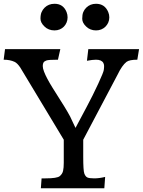

<svg xmlns="http://www.w3.org/2000/svg" viewBox="-47 -1011 767 1031"><path d="M517.6 -61 513.2 0H172.4L176.3 -53.2H197.3Q259.8 -53.2 273.9 -65.2Q288.1 -77.1 291.7 -93.5Q295.4 -109.9 295.4 -136.7V-260.7L61.5 -648.9Q45.9 -671.9 31.7 -678.7Q6.8 -690.4 -27.3 -690.4L-20 -747.1H276.9L264.2 -690.4Q213.9 -690.4 202.4 -686.3Q190.9 -682.1 186.8 -675.5Q182.6 -668.9 182.6 -656.5Q182.6 -644 189.5 -626.2Q196.3 -608.4 207.8 -586.9Q219.2 -565.4 234.4 -541L298.8 -438.5Q315.4 -411.6 329.6 -385.3L358.4 -324.2Q432.6 -462.4 450.2 -498.5L480.5 -561.5Q508.3 -621.6 510.3 -635Q512.2 -648.4 512 -657.2Q511.7 -666 507.8 -673.3Q498 -690.4 468.8 -690.4Q449.2 -690.4 419.9 -684.6L427.2 -747.1H699.7L690.4 -690.4Q647.9 -690.4 632.3 -678.7Q608.4 -660.2 584 -609.4L399.9 -260.7V-169.9Q399.9 -94.7 405.8 -79.1Q411.6 -63.5 421.6 -58.3Q431.6 -53.2 459 -53.2Q486.3 -53.2 517.6 -61ZM416 -868.2Q394.5 -888.2 394.5 -910.4Q394.5 -932.6 400.1 -946Q405.8 -959.5 416 -969.7Q437 -990.7 468.8 -990.7Q515.6 -990.7 534.2 -946.3Q540 -932.6 540 -917.7Q540 -902.8 534.4 -890.1Q528.8 -877.4 519.3 -867.9Q509.8 -858.4 496.8 -853Q483.9 -847.7 468.5 -847.7Q453.1 -847.7 439.5 -853Q425.8 -858.4 416 -868.2ZM192.4 -868.2Q170.4 -888.7 170.4 -910.6Q170.4 -932.6 176.3 -946Q182.1 -959.5 192.4 -969.7Q213.4 -990.7 246.1 -990.7Q292.5 -990.7 310.5 -946.3Q315.9 -932.6 315.9 -917.7Q315.9 -902.8 310.5 -890.1Q305.2 -877.4 295.9 -867.9Q286.6 -858.4 273.7 -853Q260.7 -847.7 245.4 -847.7Q230 -847.7 216.1 -853Q202.1 -858.4 192.4 -868.2Z"/></svg>

Font: HeadlandOne
Style: Regular
Weight: 400
Designer: Gary Lonergan
Foundry: Sorkin Type Co.
Version: Version 1.002